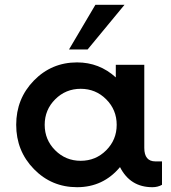

<svg xmlns="http://www.w3.org/2000/svg" viewBox="-20 -770 712 800"><path d="M498.8 -750 345 -563.8H267.5L377.5 -750ZM627.5 -97.5H655V0Q637.5 10 615 10Q522.5 10 480 -73.8Q410 10 301.2 10Q195 10 121.2 -65.6Q47.5 -141.2 47.5 -250Q47.5 -358.8 121.2 -434.4Q195 -510 301.2 -510Q393.8 -510 462.5 -447.5V-500H581.2V-153.8Q581.2 -97.5 627.5 -97.5ZM210 -143.8Q253.8 -100 316.2 -100Q378.8 -100 422.5 -143.8Q466.2 -187.5 466.2 -250Q466.2 -312.5 422.5 -356.2Q378.8 -400 316.2 -400Q253.8 -400 210 -356.2Q166.2 -312.5 166.2 -250Q166.2 -187.5 210 -143.8Z"/></svg>

Font: Now Medium
Style: Regular
Weight: 500
Designer: Alfredo Marco Pradil
Foundry: Alfredo Marco Pradil
Version: Version 1.002;PS 001.002;hotconv 1.0.88;makeotf.lib2.5.64775